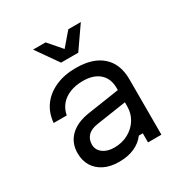

<svg xmlns="http://www.w3.org/2000/svg" viewBox="-191 -998 1132 1170"><g transform="rotate(-30 375.0 -412.5)"><path d="M537 -370V-284L316 -251Q268 -244 245 -220Q222 -196 222 -159Q222 -122 252.5 -98.5Q283 -75 332 -75Q387 -75 430.5 -98.5Q474 -122 499.5 -162.5Q525 -203 525 -254V-382Q525 -449 483.5 -486Q442 -523 367 -523Q316 -523 276 -507Q236 -491 211 -461.5Q186 -432 178 -390H86Q92 -459 128.5 -508.5Q165 -558 227 -585.5Q289 -613 370 -613Q490 -613 554.5 -555Q619 -497 619 -390V0H525V-64H497Q469 -26 423 -5.5Q377 15 314 15Q254 15 210.5 -6.5Q167 -28 143.5 -66.5Q120 -105 120 -157Q120 -229 167.5 -275.5Q215 -322 304 -335ZM537 -840 430 -686H309L201 -840H289L398 -714H341L449 -840Z"/></g></svg>

Font: Martian Mono SemiExpanded Light
Style: Regular
Weight: 300
Width: 6
Monospace: yes
Designer: Roman Shamin
Foundry: Evil Martians
Version: Version 0.930